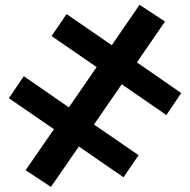

<svg xmlns="http://www.w3.org/2000/svg" viewBox="-20 -751 772 780"><path d="M655.8 -283.7 474.6 -408.7 361.8 -245.1 543 -120.6 481.9 -30.8 300.3 -155.8 187 8.3 84 -59.6 199.2 -226.1 16.1 -352.1 76.7 -441.4 259.8 -314.9 372.6 -478.5 189.5 -604.5 250.5 -693.8 434.1 -567.4 546.9 -731.4 650.4 -663.6 536.1 -497.6 716.3 -373Z"/></svg>

Font: Lato-SemiBold
Style: Bold
Weight: 500
Designer: Lukasz Dziedzic with Adam Twardoch and Botio Nikoltchev
Foundry: tyPoland Lukasz Dziedzic
Version: ""